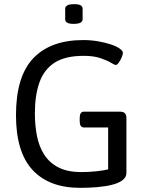

<svg xmlns="http://www.w3.org/2000/svg" viewBox="-20 -899 712 925"><path d="M381 -706Q418 -706 452.5 -700Q487 -694 514 -685Q541 -676 556.5 -665Q572 -654 572 -644Q572 -636 566 -622Q560 -608 552 -597Q544 -586 538 -586Q532 -586 514 -597Q496 -608 463.5 -619Q431 -630 383 -630Q294 -630 243 -597Q192 -564 170 -502Q148 -440 148 -353Q148 -296 158 -244.5Q168 -193 193 -154Q218 -115 261.5 -92.5Q305 -70 372 -70Q411 -70 446 -74Q481 -78 501 -83V-285H384Q364 -285 364 -315V-331Q364 -361 384 -361H559Q589 -361 589 -331V-66Q589 -45 570.5 -31Q552 -17 520.5 -9Q489 -1 449 2.5Q409 6 366 6Q217 6 137 -80Q57 -166 57 -344Q57 -531 140.5 -618.5Q224 -706 381 -706ZM338 -879Q378 -879 378 -857V-806Q378 -796 368 -790Q358 -784 334 -784Q294 -784 294 -806V-857Q294 -867 304 -873Q314 -879 338 -879Z"/></svg>

Font: Asap VF Beta
Style: Regular
Weight: 400
Designer: Pablo Cosgaya
Foundry: Pablo Cosgaya
Version: Version 1.007